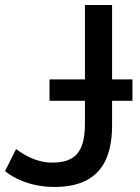

<svg xmlns="http://www.w3.org/2000/svg" viewBox="-22 -721 558 764"><path d="M424 -701V-405H505V-320H424V-222C424 -84 373 23 194 23C97 23 28 -15 -2 -40L42 -128C74 -104 123 -74 186 -74C276 -74 316 -115 316 -229V-320H175V-405H316V-701Z"/></svg>

Font: Repo Medium
Style: Regular
Weight: 500
Designer: Stefan Peev
Foundry: Context Ltd
Version: Version 1.502